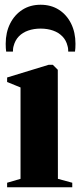

<svg xmlns="http://www.w3.org/2000/svg" viewBox="-20 -789 338 809"><path d="M10 0V-19L66.5 -35.5V-420.5L10 -443.5V-462.5L185 -516H202.5L223.5 -495L224 -35.5L284.5 -19V0ZM151 -769Q195 -769 228 -748Q261 -727 279.5 -689.8Q298 -652.5 298 -604.5Q298 -593.5 297.5 -586.5Q297 -579.5 296 -571.5H267.5Q267.5 -576.5 267 -582.8Q266.5 -589 264.5 -595.5Q259 -619 243 -635.5Q227 -652 203.5 -660.2Q180 -668.5 151 -668.5Q122.5 -668.5 98.8 -660.2Q75 -652 59.2 -635.5Q43.5 -619 37.5 -595.5Q35.5 -589 35 -582.8Q34.5 -576.5 34.5 -571.5H6Q5 -579.5 4.5 -586.5Q4 -593.5 4 -604.5Q4 -652.5 22.8 -689.8Q41.5 -727 74.5 -748Q107.5 -769 151 -769Z"/></svg>

Font: Merriweather 144pt ExtraBold
Style: Regular
Weight: 800
Version: Version 2.100